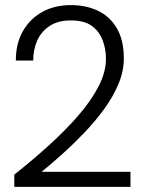

<svg xmlns="http://www.w3.org/2000/svg" viewBox="-20 -732 562 752"><path d="M36 0V-48Q109 -106 173.5 -164.5Q238 -223 288 -281Q338 -339 366.5 -394.5Q395 -450 395 -502Q395 -541 381.5 -575.5Q368 -610 339 -631Q310 -652 257 -652Q207 -652 174 -630Q141 -608 125.5 -572.5Q110 -537 110 -495H42Q42 -562 70 -610.5Q98 -659 146 -685.5Q194 -712 257 -712Q317 -712 363.5 -690Q410 -668 437.5 -621.5Q465 -575 465 -503Q465 -453 444 -403Q423 -353 388 -305Q353 -257 310.5 -212.5Q268 -168 224.5 -129Q181 -90 143 -59H491V0Z"/></svg>

Font: DM Sans 36pt Light
Style: Regular
Weight: 300
Designer: Colophon Foundry, Jonny Pinhorn
Foundry: Colophon Foundry
Version: Version 4.004;gftools[0.9.30]